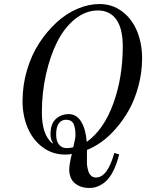

<svg xmlns="http://www.w3.org/2000/svg" viewBox="-20 -750 750 954"><path d="M188 -192Q188 -80 240 -38H244Q231 -56 231 -82Q231 -135 257.5 -159Q284 -183 322 -183Q360 -183 383 -146Q406 -109 411 -45Q496 -106 543 -235.5Q590 -365 590 -520Q590 -608 558 -653Q526 -698 466 -698Q406 -698 353 -655.5Q300 -613 264.5 -542.5Q229 -472 208.5 -380.5Q188 -289 188 -192ZM92 -248Q92 -326 114 -401Q136 -476 174 -534.5Q212 -593 260 -637.5Q308 -682 364 -706Q420 -730 474 -730Q538 -730 587 -693Q636 -656 661 -595Q686 -534 686 -460Q686 -390 668 -323Q650 -256 621.5 -205Q593 -154 556.5 -112Q520 -70 483 -44Q446 -18 412 -5V39Q412 54 412 62Q412 70 415 85Q418 100 422 109Q426 118 435 125Q444 132 457 132Q514 132 548 10L572 17Q562 58 548 88.5Q534 119 519.5 136.5Q505 154 487.5 165Q470 176 455 180Q440 184 424 184Q380 184 352 160.5Q324 137 324 91Q324 73 331 40L337 15Q322 18 304 18Q240 18 191 -19Q142 -56 117 -116Q92 -176 92 -248ZM259 -82Q259 -48 273.5 -31Q288 -14 311 -14Q324 -14 344 -18L352 -55Q355 -67 355 -81Q355 -95 353.5 -105.5Q352 -116 348 -128.5Q344 -141 334 -148Q324 -155 308 -155Q285 -155 272 -136.5Q259 -118 259 -82Z"/></svg>

Font: Old Standard TT
Style: Italic
Weight: 400
Italic angle: -15.2°
Designer: Alexey Kryukov <alexios@thessalonica.org.ru>
Version: Version 2.2